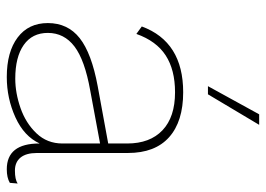

<svg xmlns="http://www.w3.org/2000/svg" viewBox="-129 -645 784 566"><g transform="rotate(90 263.0 -362.0)"><path d="M521 -22 519 1Q504 10 479 10Q403 10 403 -86V-87Q382 -41 326 -15.5Q270 10 207 10Q133 10 90.5 -22Q48 -54 48 -111Q48 -170 92.5 -205Q137 -240 234 -258L403 -289V-345Q403 -412 364 -449Q325 -486 252 -486Q186 -486 143.5 -458.5Q101 -431 80 -372L58 -388Q103 -510 252 -510Q338 -510 384.5 -468.5Q431 -427 431 -347V-79Q431 -47 444.5 -30.5Q458 -14 483 -14Q509 -14 521 -22ZM403 -154V-265L247 -236Q157 -220 117 -189.5Q77 -159 77 -111Q77 -65 112.5 -40Q148 -15 212 -15Q254 -15 298.5 -30.5Q343 -46 373 -77.5Q403 -109 403 -154ZM348 -734 258 -583H234L317 -734Z"/></g></svg>

Font: Work Sans ExtraLight
Style: Regular
Weight: 280
Designer: Wei Huang
Foundry: Wei Huang
Version: Version 1.500